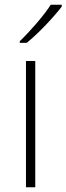

<svg xmlns="http://www.w3.org/2000/svg" viewBox="-20 -786 279 806"><path d="M239 -758V-766H193C166 -723 105 -653 63 -613V-606H92C144 -648 206 -715 239 -758ZM128 0V-530H89V0Z"/></svg>

Font: Noto Sans Thai Looped ExtraLight
Style: Regular
Weight: 200
Designer: Sasikarn Vongin, Ben Mitchell
Foundry: The Fontpad Ltd
Version: Version 1.001